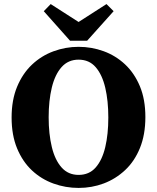

<svg xmlns="http://www.w3.org/2000/svg" viewBox="-20 -905 772 943"><path d="M366 -46Q418 -46 450 -82.5Q482 -119 497 -182.5Q512 -246 512 -328Q512 -410 497 -474Q482 -538 450 -575Q418 -612 366 -612Q315 -612 282.5 -575.5Q250 -539 234.5 -475Q219 -411 219 -329Q219 -247 234.5 -183Q250 -119 282.5 -82.5Q315 -46 366 -46ZM366 18Q302 18 242.5 -3.5Q183 -25 137 -68Q91 -111 64 -176Q37 -241 37 -328Q37 -414 64 -479Q91 -544 137 -587.5Q183 -631 242.5 -653Q302 -675 366 -675Q430 -675 489 -653.5Q548 -632 594 -589Q640 -546 667 -481.5Q694 -417 694 -330Q694 -244 667.5 -178.5Q641 -113 594.5 -69.5Q548 -26 489.5 -4Q431 18 366 18ZM229 -885 366 -797 503 -885 538 -850 408 -705H324L195 -850Z"/></svg>

Font: Source Serif 4 SmText
Style: Bold
Weight: 700
Designer: Frank Grießhammer
Foundry: Adobe
Version: Version 4.005;hotconv 1.1.0;makeotfexe 2.6.0